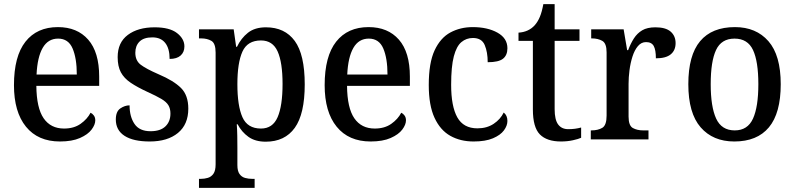

<svg xmlns="http://www.w3.org/2000/svg" viewBox="-20 -679 3870 935"><path d="M272 10Q165 10 106.5 -62Q48 -134 48 -264Q48 -405 104 -476Q160 -547 262 -547Q356 -547 409.5 -486Q463 -425 463 -306V-261H157Q158 -153 192.5 -103Q227 -53 292 -53Q340 -53 372.5 -76Q405 -99 421 -130Q430 -126 437 -116.5Q444 -107 444 -93Q444 -72 426 -48Q408 -24 369.5 -7Q331 10 272 10ZM354 -316Q354 -395 333.5 -443Q313 -491 263 -491Q214 -491 188 -446Q162 -401 158 -316Z M709 10Q629 10 586.5 -17.5Q544 -45 544 -97Q544 -136 566 -151Q588 -166 611 -166Q611 -111 635 -75.5Q659 -40 713 -40Q761 -40 785.5 -63.5Q810 -87 810 -126Q810 -150 800 -166.5Q790 -183 765.5 -197.5Q741 -212 699 -231Q649 -254 616.5 -276Q584 -298 568.5 -327Q553 -356 553 -401Q553 -472 602.5 -509Q652 -546 733 -546Q806 -546 842 -518Q878 -490 878 -453Q878 -425 859.5 -408.5Q841 -392 806 -392Q806 -443 784.5 -470Q763 -497 722 -497Q680 -497 659.5 -476.5Q639 -456 639 -422Q639 -384 665 -364Q691 -344 753 -317Q826 -286 861.5 -250.5Q897 -215 897 -150Q897 -73 846.5 -31.5Q796 10 709 10Z M949 236V192H958Q976 192 992.5 187Q1009 182 1019.5 167Q1030 152 1030 121V-423Q1030 -468 1009.5 -480Q989 -492 960 -492H949V-536H1118L1130 -451H1134Q1154 -493 1187.5 -519.5Q1221 -546 1275 -546Q1367 -546 1415.5 -479.5Q1464 -413 1464 -268Q1464 -124 1415.5 -56.5Q1367 11 1274 11Q1223 11 1190 -12.5Q1157 -36 1137 -74H1133Q1135 -48 1135.5 -17.5Q1136 13 1136 39V125Q1136 154 1146.5 168.5Q1157 183 1173.5 187.5Q1190 192 1208 192H1220V236ZM1251 -53Q1308 -53 1332 -108.5Q1356 -164 1356 -270Q1356 -375 1332 -428.5Q1308 -482 1251 -482Q1185 -482 1160.5 -427.5Q1136 -373 1136 -269Q1136 -164 1160.5 -108.5Q1185 -53 1251 -53Z M1785 10Q1678 10 1619.5 -62Q1561 -134 1561 -264Q1561 -405 1617 -476Q1673 -547 1775 -547Q1869 -547 1922.5 -486Q1976 -425 1976 -306V-261H1670Q1671 -153 1705.5 -103Q1740 -53 1805 -53Q1853 -53 1885.5 -76Q1918 -99 1934 -130Q1943 -126 1950 -116.5Q1957 -107 1957 -93Q1957 -72 1939 -48Q1921 -24 1882.5 -7Q1844 10 1785 10ZM1867 -316Q1867 -395 1846.5 -443Q1826 -491 1776 -491Q1727 -491 1701 -446Q1675 -401 1671 -316Z M2286 10Q2222 10 2173 -17.5Q2124 -45 2096 -105.5Q2068 -166 2068 -265Q2068 -373 2096.5 -434Q2125 -495 2173.5 -521Q2222 -547 2282 -547Q2354 -547 2402.5 -520Q2451 -493 2451 -444Q2451 -410 2429.5 -393Q2408 -376 2355 -376Q2355 -425 2340.5 -459.5Q2326 -494 2283 -494Q2251 -494 2227 -474Q2203 -454 2190 -404.5Q2177 -355 2177 -266Q2177 -161 2207 -107.5Q2237 -54 2305 -54Q2351 -54 2384 -76Q2417 -98 2433 -131Q2451 -117 2451 -90Q2451 -67 2434 -44Q2417 -21 2380.5 -5.5Q2344 10 2286 10Z M2712 10Q2643 10 2609 -24.5Q2575 -59 2575 -146V-480H2505V-520Q2554 -523 2584 -556Q2599 -573 2609 -597Q2619 -621 2626 -659H2681V-536H2802V-480H2681V-147Q2681 -96 2698 -73Q2715 -50 2747 -50Q2765 -50 2780 -52Q2795 -54 2810 -58V-8Q2797 -2 2770 4Q2743 10 2712 10Z M2857 0V-44H2860Q2892 -44 2913 -56.5Q2934 -69 2934 -116V-424Q2934 -468 2913 -480Q2892 -492 2862 -492H2859V-536H3017L3034 -435H3039Q3051 -467 3067 -492Q3083 -517 3107.5 -531.5Q3132 -546 3172 -546Q3222 -546 3246 -525Q3270 -504 3270 -469Q3270 -434 3246.5 -414.5Q3223 -395 3174 -395Q3174 -436 3163.5 -455Q3153 -474 3126 -474Q3103 -474 3086.5 -454.5Q3070 -435 3060 -403.5Q3050 -372 3045.5 -337Q3041 -302 3041 -271V-111Q3041 -67 3062 -55.5Q3083 -44 3112 -44H3138V0Z M3556 10Q3452 10 3392 -59Q3332 -128 3332 -269Q3332 -410 3389.5 -478.5Q3447 -547 3559 -547Q3662 -547 3722 -478.5Q3782 -410 3782 -269Q3782 -128 3724.5 -59Q3667 10 3556 10ZM3558 -44Q3621 -44 3647 -101.5Q3673 -159 3673 -269Q3673 -380 3647 -435.5Q3621 -491 3557 -491Q3493 -491 3467 -435.5Q3441 -380 3441 -269Q3441 -159 3467.5 -101.5Q3494 -44 3558 -44Z"/></svg>

Font: Noto Serif Sinhala SemiCondensed Medium
Style: Regular
Weight: 500
Width: 4
Designer: Jelle Bosma - Monotype Design Team
Foundry: Monotype Imaging Inc.
Version: Version 2.007; ttfautohint (v1.8.4.7-5d5b)